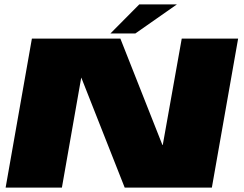

<svg xmlns="http://www.w3.org/2000/svg" viewBox="-20 -850 1104 870"><path d="M5.5 0H260.5L348 -498H348.5L545 0H940L1059 -675H803.5L717.5 -193H716L525.5 -675H124.5ZM480.5 -698.5H593.5L781.5 -830H611Z"/></svg>

Font: Anybody Expanded Black
Style: Italic
Weight: 900
Width: 7
Italic angle: -10°
Version: Version 1.113;gftools[0.9.25]